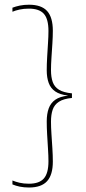

<svg xmlns="http://www.w3.org/2000/svg" viewBox="-20 -696 372 834"><path d="M34 -662.5V-645Q47 -650.5 65 -654.5Q83 -658.5 105.5 -658.5Q150.5 -658.5 170.5 -636Q190.5 -613.5 190.5 -561.5Q190.5 -538.5 188.5 -508.5Q186.5 -478.5 184.8 -447.5Q183 -416.5 183 -390.5Q183 -359 191.5 -335.8Q200 -312.5 220 -298.8Q240 -285 274.5 -281V-275.5L275.5 -280.5Q240.5 -277 220.2 -262.8Q200 -248.5 191.5 -224.8Q183 -201 183 -168.5Q183 -142 184.8 -110.8Q186.5 -79.5 188.5 -49.2Q190.5 -19 190.5 4.5Q190.5 56.5 170.5 79.2Q150.5 102 105.5 102Q83 102 65 97.8Q47 93.5 34 88V105Q48 111 66.2 114.8Q84.5 118.5 106 118.5Q159.5 118.5 184.5 91Q209.5 63.5 209.5 6Q209.5 -20.5 207.5 -51.8Q205.5 -83 203.5 -113.5Q201.5 -144 201.5 -167.5Q201.5 -198.5 209 -220Q216.5 -241.5 236.2 -254.2Q256 -267 292.5 -270.5V-290.5Q256 -294 236.2 -306.2Q216.5 -318.5 209 -339.8Q201.5 -361 201.5 -391Q201.5 -415 203.5 -445.2Q205.5 -475.5 207.5 -506.2Q209.5 -537 209.5 -562.5Q209.5 -620.5 184.8 -648Q160 -675.5 106 -675.5Q84.5 -675.5 66.2 -671.8Q48 -668 34 -662.5Z"/></svg>

Font: Anek Kannada Thin
Style: Regular
Weight: 250
Version: Version 1.003